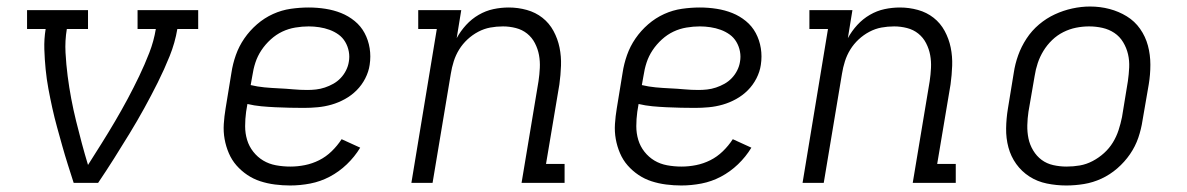

<svg xmlns="http://www.w3.org/2000/svg" viewBox="-20 -561 3640 589"><path d="M206 0Q197 -28 188 -56.5Q179 -85 171 -113.5Q163 -142 155 -171Q147 -200 140.5 -229.5Q134 -259 128.5 -288.5Q123 -318 120 -348.5Q117 -379 116 -410Q115 -441 120 -472H63V-530H250V-472H185Q179 -436 181 -399.5Q183 -363 187.5 -328Q192 -293 198.5 -258.5Q205 -224 213.5 -189.5Q222 -155 231 -121.5Q240 -88 250 -55Q271 -88 292 -121.5Q313 -155 333 -189Q353 -223 371.5 -257.5Q390 -292 407 -327.5Q424 -363 438 -399Q452 -435 458 -472H402V-530H588V-472H524Q517 -430 500.5 -389Q484 -348 464 -308Q444 -268 422.5 -229Q401 -190 377.5 -151.5Q354 -113 330 -75Q306 -37 281 0Z M870 8Q847 8 823.5 5Q800 2 778.5 -5Q757 -12 738.5 -24.5Q720 -37 705.5 -53.5Q691 -70 682 -91Q673 -112 669 -134.5Q665 -157 666.5 -180.5Q668 -204 672 -228L690 -338Q694 -365 703.5 -392Q713 -419 729.5 -443Q746 -467 768.5 -486.5Q791 -506 817.5 -518Q844 -530 872 -534Q900 -538 927 -538Q953 -538 978.5 -534Q1004 -530 1026.5 -521Q1049 -512 1068 -496.5Q1087 -481 1098.5 -459.5Q1110 -438 1114 -413Q1118 -388 1114 -362Q1111 -341 1100.5 -320.5Q1090 -300 1074 -284Q1058 -268 1038 -257Q1018 -246 997 -240Q976 -234 954.5 -232Q933 -230 912 -230Q890 -230 868.5 -230.5Q847 -231 825 -232Q803 -233 781.5 -235Q760 -237 739 -242L735 -218Q732 -196 732 -174Q732 -152 738 -132Q744 -112 757 -95.5Q770 -79 787.5 -68.5Q805 -58 826.5 -54Q848 -50 871 -50Q893 -50 915.5 -54.5Q938 -59 959 -69.5Q980 -80 997.5 -97Q1015 -114 1028 -134L1085 -108Q1068 -80 1044 -57Q1020 -34 991.5 -19Q963 -4 932 2Q901 8 870 8ZM923 -285Q936 -285 949.5 -286.5Q963 -288 976.5 -292.5Q990 -297 1002.5 -304Q1015 -311 1025 -321.5Q1035 -332 1041.5 -345Q1048 -358 1050 -371Q1053 -387 1050 -403Q1047 -419 1039 -432.5Q1031 -446 1018.5 -455Q1006 -464 991 -469.5Q976 -475 959.5 -477.5Q943 -480 927 -480Q907 -480 886 -476.5Q865 -473 846 -464Q827 -455 810.5 -440Q794 -425 782 -407Q770 -389 763.5 -369Q757 -349 754 -328L749 -300Q770 -295 791.5 -293Q813 -291 835 -290Q857 -289 879 -287Q901 -285 923 -285Z M1242 0 1320 -472H1263V-530H1395L1381 -444Q1393 -466 1410 -484.5Q1427 -503 1448.5 -515.5Q1470 -528 1493.5 -533Q1517 -538 1541 -538Q1569 -538 1596 -530.5Q1623 -523 1644 -506.5Q1665 -490 1678 -466Q1691 -442 1696.5 -415Q1702 -388 1701 -359.5Q1700 -331 1696 -302L1655 -58H1712V0H1580L1632 -312Q1635 -332 1636 -352.5Q1637 -373 1633.5 -392Q1630 -411 1621 -428.5Q1612 -446 1597 -458Q1582 -470 1562.5 -475Q1543 -480 1523 -480Q1523 -480 1523 -480Q1523 -480 1523 -480Q1503 -480 1484 -476.5Q1465 -473 1447 -463.5Q1429 -454 1414 -440Q1399 -426 1388.5 -409Q1378 -392 1372 -373Q1366 -354 1363 -335L1307 0Z M2070 8Q2047 8 2023.5 5Q2000 2 1978.5 -5Q1957 -12 1938.5 -24.5Q1920 -37 1905.5 -53.5Q1891 -70 1882 -91Q1873 -112 1869 -134.5Q1865 -157 1866.5 -180.5Q1868 -204 1872 -228L1890 -338Q1894 -365 1903.5 -392Q1913 -419 1929.5 -443Q1946 -467 1968.5 -486.5Q1991 -506 2017.5 -518Q2044 -530 2072 -534Q2100 -538 2127 -538Q2153 -538 2178.5 -534Q2204 -530 2226.5 -521Q2249 -512 2268 -496.5Q2287 -481 2298.5 -459.5Q2310 -438 2314 -413Q2318 -388 2314 -362Q2311 -341 2300.5 -320.5Q2290 -300 2274 -284Q2258 -268 2238 -257Q2218 -246 2197 -240Q2176 -234 2154.5 -232Q2133 -230 2112 -230Q2090 -230 2068.5 -230.5Q2047 -231 2025 -232Q2003 -233 1981.5 -235Q1960 -237 1939 -242L1935 -218Q1932 -196 1932 -174Q1932 -152 1938 -132Q1944 -112 1957 -95.5Q1970 -79 1987.5 -68.5Q2005 -58 2026.5 -54Q2048 -50 2071 -50Q2093 -50 2115.5 -54.5Q2138 -59 2159 -69.5Q2180 -80 2197.5 -97Q2215 -114 2228 -134L2285 -108Q2268 -80 2244 -57Q2220 -34 2191.5 -19Q2163 -4 2132 2Q2101 8 2070 8ZM2123 -285Q2136 -285 2149.5 -286.5Q2163 -288 2176.5 -292.5Q2190 -297 2202.5 -304Q2215 -311 2225 -321.5Q2235 -332 2241.5 -345Q2248 -358 2250 -371Q2253 -387 2250 -403Q2247 -419 2239 -432.5Q2231 -446 2218.5 -455Q2206 -464 2191 -469.5Q2176 -475 2159.5 -477.5Q2143 -480 2127 -480Q2107 -480 2086 -476.5Q2065 -473 2046 -464Q2027 -455 2010.5 -440Q1994 -425 1982 -407Q1970 -389 1963.5 -369Q1957 -349 1954 -328L1949 -300Q1970 -295 1991.5 -293Q2013 -291 2035 -290Q2057 -289 2079 -287Q2101 -285 2123 -285Z M2442 0 2520 -472H2463V-530H2595L2581 -444Q2593 -466 2610 -484.5Q2627 -503 2648.5 -515.5Q2670 -528 2693.5 -533Q2717 -538 2741 -538Q2769 -538 2796 -530.5Q2823 -523 2844 -506.5Q2865 -490 2878 -466Q2891 -442 2896.5 -415Q2902 -388 2901 -359.5Q2900 -331 2896 -302L2855 -58H2912V0H2780L2832 -312Q2835 -332 2836 -352.5Q2837 -373 2833.5 -392Q2830 -411 2821 -428.5Q2812 -446 2797 -458Q2782 -470 2762.5 -475Q2743 -480 2723 -480Q2723 -480 2723 -480Q2723 -480 2723 -480Q2703 -480 2684 -476.5Q2665 -473 2647 -463.5Q2629 -454 2614 -440Q2599 -426 2588.5 -409Q2578 -392 2572 -373Q2566 -354 2563 -335L2507 0Z M3251 8Q3221 8 3191.5 2Q3162 -4 3138 -19.5Q3114 -35 3097.5 -58Q3081 -81 3073.5 -109Q3066 -137 3066.5 -167.5Q3067 -198 3072 -228L3090 -338Q3094 -365 3103.5 -391.5Q3113 -418 3129 -442.5Q3145 -467 3167.5 -486Q3190 -505 3216 -517Q3242 -529 3269.5 -535Q3297 -541 3324 -541Q3355 -541 3383.5 -533.5Q3412 -526 3436.5 -511Q3461 -496 3477.5 -472.5Q3494 -449 3501.5 -421Q3509 -393 3509 -362.5Q3509 -332 3504 -302L3485 -192Q3481 -165 3472 -138.5Q3463 -112 3446.5 -88Q3430 -64 3407.5 -44.5Q3385 -25 3359 -13Q3333 -1 3305.5 3.5Q3278 8 3251 8ZM3252 -50Q3273 -50 3293 -53.5Q3313 -57 3332 -67Q3351 -77 3367 -91.5Q3383 -106 3394 -124Q3405 -142 3411.5 -162Q3418 -182 3422 -202L3440 -312Q3443 -333 3444 -354Q3445 -375 3440.5 -394.5Q3436 -414 3425.5 -431.5Q3415 -449 3398.5 -460Q3382 -471 3362 -475.5Q3342 -480 3321 -480Q3301 -480 3281 -476Q3261 -472 3242 -462.5Q3223 -453 3207.5 -438Q3192 -423 3181 -405Q3170 -387 3163.5 -367.5Q3157 -348 3154 -328L3135 -218Q3132 -198 3131.5 -177Q3131 -156 3135 -136.5Q3139 -117 3149.5 -99.5Q3160 -82 3175.5 -70.5Q3191 -59 3211 -54.5Q3231 -50 3252 -50Z"/></svg>

Font: Iosevka Curly Slab LtEx
Style: Italic
Weight: 300
Width: 7
Italic angle: -9°
Monospace: yes
Designer: Belleve Invis
Foundry: Belleve Invis
Version: Version 11.1.0; ttfautohint (v1.8.3)